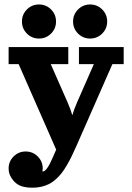

<svg xmlns="http://www.w3.org/2000/svg" viewBox="-20 -665 606 880"><path d="M337.8 -621.7Q360.6 -644.5 393.1 -644.5Q425.5 -644.5 448.4 -621.7Q471.2 -598.9 471.2 -566.4Q471.2 -533.9 448.4 -511.1Q425.5 -488.3 393.1 -488.3Q360.6 -488.3 337.8 -511.1Q314.9 -533.9 314.9 -566.4Q314.9 -598.9 337.8 -621.7ZM103.4 -621.7Q126.2 -644.5 158.7 -644.5Q191.2 -644.5 214 -621.7Q236.8 -598.9 236.8 -566.4Q236.8 -533.9 214 -511.1Q191.2 -488.3 158.7 -488.3Q126.2 -488.3 103.4 -511.1Q80.6 -533.9 80.6 -566.4Q80.6 -598.9 103.4 -621.7ZM32.5 150.6Q19.5 131.1 19.5 107.4Q19.5 75 42.4 52.1Q65.2 29.3 97.7 29.3Q130.1 29.3 153 52.1Q175.8 75 175.8 107.4Q175.8 114.3 174.6 120.6Q175.5 120.8 176.3 120.8Q193.8 120.8 219.2 62.7L237.5 20.8L65.4 -371.1H19.5V-449.2H293V-371.1H212.6L290 -195.3Q304.9 -160.6 311.5 -136.7Q318.1 -160.6 333 -195.3L410.2 -371.1H341.8V-449.2H546.9V-371.1H495.1L332 0Q319.3 28.8 309.2 49.7Q299.1 70.6 286.5 92.2Q273.9 113.8 262.2 128.7Q250.5 143.6 235.7 157Q220.9 170.4 205.1 178.3Q189.2 186.3 169.9 190.8Q150.6 195.3 128.4 195.3Q107.7 195.3 91.8 192Q75.9 188.7 64.8 182.3Q53.7 175.8 46.4 168.3Q39.1 160.9 32.5 150.6Z"/></svg>

Font: Orelega One
Style: Regular
Weight: 400
Version: Version 1.1 ; ttfautohint (v1.8.3)